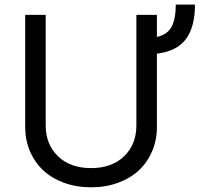

<svg xmlns="http://www.w3.org/2000/svg" viewBox="-20 -791 905 824"><path d="M816.8 -771.3Q816.8 -675.8 777.9 -623.4Q739 -571 653.4 -560.7V-245.7Q653.4 -190.3 633.2 -142.6Q612.9 -94.8 576.5 -60.5Q540.1 -26.3 487 -6.7Q433.9 12.8 370.7 12.8Q307.5 12.8 254.4 -6.7Q201.3 -26.3 165 -60.5Q128.6 -94.8 108.3 -142.6Q88.1 -190.3 88.1 -245.7V-727.3H176.1V-252.8Q176.1 -171.5 228.7 -120.6Q281.2 -69.6 370.7 -69.6Q460.2 -69.6 512.8 -120.6Q565.3 -171.5 565.3 -252.8V-727.3H653.4V-632.5Q698.2 -642.4 716.3 -676.1Q734.4 -709.9 734.4 -771.3Z"/></svg>

Font: TID UI
Style: Regular
Weight: 400
Designer: The TID Project Authors
Foundry: Bakken & Bæck
Version: Version 1.001;hotconv 1.0.109;makeotfexe 2.5.65596